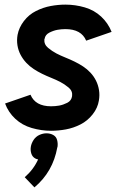

<svg xmlns="http://www.w3.org/2000/svg" viewBox="-20 -558 540 831"><path d="M129 253 87 209Q125 176 145 132Q139 131 133 128Q120 121 115.5 106.5Q111 92 113.5 77Q116 62 125.5 47.5Q135 33 150.5 26Q166 19 181 19Q197 19 210 26Q223 33 227 47.5Q231 62 229 77L228 80Q209 186 129 253ZM201 8Q159 8 117.5 -4Q76 -16 46 -44Q16 -72 2 -110L112 -148Q133 -98 201 -98Q219 -98 236 -101Q253 -104 271 -113Q289 -122 292 -142Q295 -164 277 -179Q259 -194 240.5 -203.5Q222 -213 202 -221Q182 -229 162.5 -238.5Q143 -248 125.5 -259.5Q108 -271 93.5 -286.5Q79 -302 69 -321Q59 -340 55.5 -362Q52 -384 56 -407Q62 -439 83.5 -467Q105 -495 136 -510.5Q167 -526 199.5 -532Q232 -538 263 -538Q306 -538 347 -526Q388 -514 418 -486Q448 -458 463 -420L353 -382Q332 -432 263 -432Q246 -432 229 -429Q212 -426 194 -417Q176 -408 173 -390L172 -388Q170 -366 188 -351Q206 -336 224.5 -326.5Q243 -317 263 -309Q283 -301 302.5 -291.5Q322 -282 339.5 -270.5Q357 -259 371.5 -243.5Q386 -228 395.5 -209Q405 -190 408.5 -168Q412 -146 408 -123Q403 -91 381 -63Q359 -35 328.5 -19.5Q298 -4 265.5 2Q233 8 201 8Z"/></svg>

Font: Iosevka SS08
Style: Bold Italic
Weight: 700
Italic angle: -10°
Monospace: yes
Designer: Belleve Invis
Foundry: Belleve Invis
Version: 2.1.0; ttfautohint (v1.8.2)